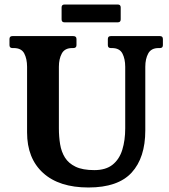

<svg xmlns="http://www.w3.org/2000/svg" viewBox="-20 -820 751 851"><path d="M689 -660Q702 -660 702 -647V-620Q702 -607 689 -607H683Q650 -607 637 -583Q624 -559 624 -524V-242Q624 -121 563.5 -55Q503 11 371.9 11Q242 11 171 -53.5Q100 -118 100 -233V-524Q100 -559 87.5 -583Q75 -607 41 -607H35Q22 -607 22 -620V-647Q22 -660 35 -660H305Q319 -660 319 -647V-620Q319 -607 305 -607H300Q267 -607 254 -583Q241 -559 241 -524V-251Q241 -214 246.5 -180.5Q252 -147 268 -121.5Q284 -96 315.1 -81Q346.3 -66 398 -66Q449 -66 479 -90Q509 -114 522 -156Q535 -198 535 -251V-524Q535 -559 522.5 -583Q510 -607 476 -607H471Q458 -607 458 -620V-647Q458 -660 471 -660ZM515 -734Q515 -721 502 -721H266Q253 -721 253 -734V-787Q253 -800 266 -800H502Q515 -800 515 -787Z"/></svg>

Font: Young Serif Light
Style: Regular
Weight: 300
Designer: Bastien Sozeau
Foundry: NBR — Bastien Sozeau
Version: Version 5.001